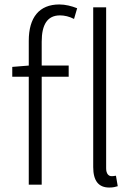

<svg xmlns="http://www.w3.org/2000/svg" viewBox="-20 -828 605 861"><path d="M470 13C488 13 498 10 508 7L500 -40C489 -38 484 -38 480 -38C467 -38 456 -49 456 -73V-795H398V-79C398 -17 422 13 470 13ZM35 -484H109V0H167V-484H288V-534H167V-641C167 -717 192 -759 249 -759C269 -759 291 -754 312 -743L326 -791C301 -801 273 -808 246 -808C156 -808 109 -750 109 -645V-534L35 -528Z"/></svg>

Font: Noto Sans CJK SC Light
Style: Regular
Weight: 300
Designer: Ryoko NISHIZUKA 西塚涼子 (kana, bopomofo & ideographs); Paul D. Hunt (Latin, Greek & Cyrillic); Sandoll Communications 산돌커뮤니
Foundry: Adobe
Version: Version 2.004;hotconv 1.0.118;makeotfexe 2.5.65603